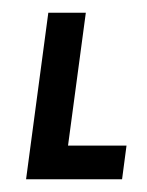

<svg xmlns="http://www.w3.org/2000/svg" viewBox="-20 -282 232 302"><path d="M115 -262H56L21 0H172L179 -53H87Z"/></svg>

Font: Hussar Tani
Style: DwaKurs
Weight: 700
Foundry: Cannot Into Space Fonts
Version: Version 0.92